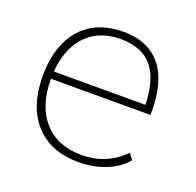

<svg xmlns="http://www.w3.org/2000/svg" viewBox="-103 -655 788 772"><g transform="rotate(20 291.0 -269.5)"><path d="M54.7 -269.5Q54.7 -356.4 84 -418.9Q113.3 -481.4 168.5 -514.2Q223.6 -546.9 300.8 -546.9Q370.1 -546.9 418.5 -517.1Q466.8 -487.3 491.2 -428.7Q515.6 -370.1 515.6 -285.2V-269.5H72.3V-300.8H502.9L482.4 -288.1Q482.4 -403.3 437.5 -459.5Q392.6 -515.6 299.8 -515.6Q201.2 -515.6 145.5 -450.2Q89.8 -384.8 89.8 -268.6Q89.8 -153.3 147.9 -88.4Q206.1 -23.4 309.6 -23.4Q363.3 -23.4 407.7 -42Q452.1 -60.5 489.3 -98.6L508.8 -73.2Q477.5 -35.2 424.3 -13.7Q371.1 7.8 307.6 7.8Q188.5 7.8 121.6 -65.4Q54.7 -138.7 54.7 -269.5Z"/></g></svg>

Font: Min Sans VF VF
Style: Regular
Weight: 400
Designer: Jinseong-Kim, NotoSansCJK, Nunito
Foundry: Jinseong-Kim
Version: Version 1.420;Glyphs 3.1.2 (3151)